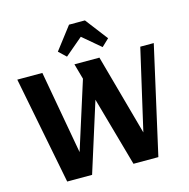

<svg xmlns="http://www.w3.org/2000/svg" viewBox="-132 -1078 1191 1207"><g transform="rotate(-15 464.0 -475.0)"><path d="M588.4 0 391.6 -700H554.3L712.4 -127.4H688.6L820.2 -700H908L750.4 0ZM157.1 0 19.8 -700H182.9L285.8 -127.4H270.3L434.2 -643.4H522.5L319.1 0ZM359.1 -758.7 311.6 -803.7 423.4 -949.6H526.8L638.6 -803.7L591.2 -758.7L475.1 -857Z"/></g></svg>

Font: Sutasoma
Style: Regular
Weight: 400
Designer: Izhar Fathurrohim, Akbar Rohmanto, Arusyal Khofiqoini
Foundry: Kiwari Kolektiv
Version: Version 1.102